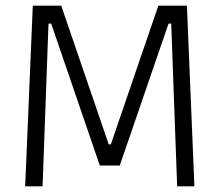

<svg xmlns="http://www.w3.org/2000/svg" viewBox="-20 -659 776 679"><path d="M69 0 96 -639H196.5L364.5 -148.5H372L540 -639H641L667.5 0H606.5L596 -286.5L585.5 -575.5H576L403.5 -73.5H333L161 -575.5H151.5L141 -286L130.5 0Z"/></svg>

Font: Anek Telugu Light
Style: Regular
Weight: 300
Version: Version 1.003